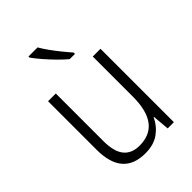

<svg xmlns="http://www.w3.org/2000/svg" viewBox="-224 -869 984 984"><g transform="rotate(-45 268.0 -377.5)"><path d="M455 -532V0H410L402 -91H399Q380 -48 340.5 -19Q301 10 239 10Q75 10 75 -180V-532H131V-187Q131 -111 160 -75Q189 -39 246 -39Q399 -39 399 -241V-532ZM232 -765Q245 -742 264.5 -715Q284 -688 305 -662Q326 -636 344 -616V-606H306Q283 -625 256 -652.5Q229 -680 205 -708Q181 -736 166 -757V-765Z"/></g></svg>

Font: Noto Sans Sinhala UI SemiCondensed Light
Style: Regular
Weight: 300
Width: 4
Designer: Jelle Bosma - Monotype Design Team
Foundry: Monotype Imaging Inc.
Version: Version 2.006; ttfautohint (v1.8.4.7-5d5b)